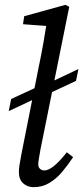

<svg xmlns="http://www.w3.org/2000/svg" viewBox="-20 -760 344 793"><path d="M162 -414 152 -365 16 -301 26 -351ZM304 -475 294 -426 155 -361 165 -409ZM119 13Q93 13 75.5 -3Q58 -19 58 -50Q58 -63 60.5 -78.5Q63 -94 68 -121L139 -479Q150 -531 159 -581.5Q168 -632 176 -684L196 -651L75 -660L80 -693L250 -740L266 -732L147 -142Q143 -120 140.5 -104.5Q138 -89 138 -81Q138 -69 145.5 -62.5Q153 -56 163 -56Q180 -56 203 -74.5Q226 -93 256 -131L282 -111Q261 -79 237 -50.5Q213 -22 184 -4.5Q155 13 119 13Z"/></svg>

Font: Source Serif 4 18pt
Style: Italic
Weight: 400
Italic angle: -12°
Designer: Frank Grießhammer
Foundry: Adobe Systems Incorporated
Version: Version 4.004;hotconv 1.0.116;makeotfexe 2.5.65601